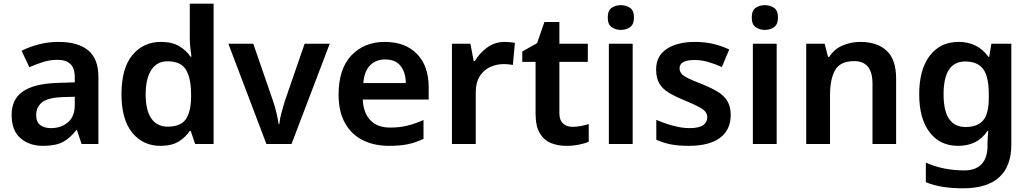

<svg xmlns="http://www.w3.org/2000/svg" viewBox="-20 -780 5578 1040"><path d="M297 -553Q403 -553 458 -507Q513 -461 513 -364V0H422L397 -75H393Q358 -30 319 -10Q280 10 212 10Q140 10 91.5 -31Q43 -72 43 -158Q43 -243 104.5 -285Q166 -327 292 -331L385 -334V-361Q385 -412 360.5 -434Q336 -456 292 -456Q251 -456 213 -444Q175 -432 139 -416L97 -505Q138 -526 189.5 -539.5Q241 -553 297 -553ZM320 -254Q239 -251 207.5 -225.5Q176 -200 176 -157Q176 -119 198 -102.5Q220 -86 256 -86Q311 -86 348 -117.5Q385 -149 385 -210V-256Z M849 10Q755 10 696.5 -61Q638 -132 638 -270Q638 -410 697 -481.5Q756 -553 852 -553Q912 -553 950.5 -530Q989 -507 1012 -473H1017Q1015 -488 1011.5 -516.5Q1008 -545 1008 -572V-760H1137V0H1037L1013 -71H1008Q986 -37 948 -13.5Q910 10 849 10ZM888 -94Q958 -94 986 -133.5Q1014 -173 1015 -253V-269Q1015 -356 987.5 -402Q960 -448 887 -448Q830 -448 799.5 -401Q769 -354 769 -268Q769 -183 799.5 -138.5Q830 -94 888 -94Z M1423 0 1217 -543H1352L1460 -230Q1470 -200 1478 -166Q1486 -132 1489 -108H1493Q1495 -133 1504 -167Q1513 -201 1522 -230L1630 -543H1766L1559 0Z M2065 -553Q2175 -553 2238.5 -488Q2302 -423 2302 -307V-241H1945Q1948 -169 1986 -129Q2024 -89 2093 -89Q2145 -89 2187 -99.5Q2229 -110 2274 -130V-28Q2233 -8 2190 1Q2147 10 2087 10Q2007 10 1945.5 -20.5Q1884 -51 1849 -113Q1814 -175 1814 -267Q1814 -407 1883.5 -480Q1953 -553 2065 -553ZM2066 -458Q2016 -458 1984.5 -426Q1953 -394 1948 -330H2178Q2178 -386 2150.5 -422Q2123 -458 2066 -458Z M2715 -553Q2728 -553 2743.5 -551.5Q2759 -550 2769 -548L2758 -428Q2749 -430 2735 -431.5Q2721 -433 2710 -433Q2670 -433 2635 -417Q2600 -401 2578.5 -367Q2557 -333 2557 -281V0H2428V-543H2528L2546 -449H2552Q2576 -491 2618 -522Q2660 -553 2715 -553Z M3081 -93Q3104 -93 3126.5 -97.5Q3149 -102 3169 -108V-12Q3148 -3 3116 3.5Q3084 10 3048 10Q3001 10 2963.5 -5.5Q2926 -21 2903.5 -59Q2881 -97 2881 -166V-445H2809V-501L2889 -546L2929 -661H3010V-543H3164V-445H3010V-167Q3010 -129 3030 -111Q3050 -93 3081 -93Z M3343 -752Q3372 -752 3393 -737.5Q3414 -723 3414 -685Q3414 -648 3393 -633Q3372 -618 3343 -618Q3314 -618 3293 -633Q3272 -648 3272 -685Q3272 -723 3293 -737.5Q3314 -752 3343 -752ZM3407 -543V0H3278V-543Z M3938 -157Q3938 -76 3879.5 -33Q3821 10 3711 10Q3654 10 3613.5 2Q3573 -6 3535 -23V-131Q3575 -113 3624 -99.5Q3673 -86 3715 -86Q3766 -86 3788.5 -102Q3811 -118 3811 -144Q3811 -160 3802.5 -172.5Q3794 -185 3768 -199.5Q3742 -214 3689 -236Q3637 -257 3602.5 -278Q3568 -299 3551 -328.5Q3534 -358 3534 -404Q3534 -477 3591.5 -515Q3649 -553 3745 -553Q3795 -553 3840 -543Q3885 -533 3930 -512L3890 -417Q3852 -434 3815.5 -444.5Q3779 -455 3742 -455Q3661 -455 3661 -410Q3661 -394 3671 -381.5Q3681 -369 3707.5 -356Q3734 -343 3783 -324Q3831 -305 3865.5 -284.5Q3900 -264 3919 -234Q3938 -204 3938 -157Z M4123 -752Q4152 -752 4173 -737.5Q4194 -723 4194 -685Q4194 -648 4173 -633Q4152 -618 4123 -618Q4094 -618 4073 -633Q4052 -648 4052 -685Q4052 -723 4073 -737.5Q4094 -752 4123 -752ZM4187 -543V0H4058V-543Z M4640 -553Q4731 -553 4782.5 -505.5Q4834 -458 4834 -354V0H4706V-327Q4706 -449 4607 -449Q4532 -449 4504 -401Q4476 -353 4476 -264V0H4347V-543H4447L4465 -472H4472Q4498 -514 4543.5 -533.5Q4589 -553 4640 -553Z M5173 -553Q5276 -553 5334 -472H5338L5350 -543H5458V4Q5458 120 5392.5 180Q5327 240 5196 240Q5138 240 5089 232.5Q5040 225 4995 207V101Q5089 143 5203 143Q5265 143 5297 109Q5329 75 5329 10V-4Q5329 -19 5330.5 -39Q5332 -59 5333 -71H5329Q5301 -29 5261 -9.5Q5221 10 5170 10Q5071 10 5015 -64Q4959 -138 4959 -270Q4959 -403 5016 -478Q5073 -553 5173 -553ZM5208 -447Q5091 -447 5091 -269Q5091 -92 5210 -92Q5275 -92 5305.5 -128Q5336 -164 5336 -251V-270Q5336 -365 5305.5 -406Q5275 -447 5208 -447Z"/></svg>

Font: Noto Sans Sora Sompeng Semi
Style: Bold
Weight: 700
Designer: Monotype Design Team. David Williams.
Foundry: Monotype Imaging Inc.
Version: Version 2.101; ttfautohint (v1.8.4.7-5d5b)